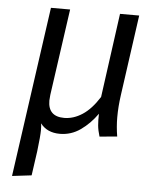

<svg xmlns="http://www.w3.org/2000/svg" viewBox="-53 -572 687 828"><g transform="rotate(5 291.0 -157.5)"><path d="M460 -81Q460 -40 467 2L391 9Q383 -17 381 -38.5Q379 -60 380 -89Q349 -45 308.5 -16.5Q268 12 219 12Q164 12 135 -26Q137 -18 137 3Q137 29 129 95L114 201L30 211L134 -526H217L164 -152Q162 -134 162 -127Q162 -58 232 -58Q272 -58 310.5 -83Q349 -108 383 -162L433 -526H516L467 -176Q460 -126 460 -81Z"/></g></svg>

Font: Fira Sans Book
Style: Italic
Weight: 350
Italic angle: -8°
Designer: bBox Type GmbH & Carrois Corporate GbR & Edenspiekermann AG
Foundry: bBox Type GmbH & Carrois Corporate GbR & Edenspiekermann AG
Version: Version 4.301